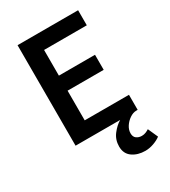

<svg xmlns="http://www.w3.org/2000/svg" viewBox="-210 -757 959 1082"><g transform="rotate(-30 269.0 -216.0)"><path d="M410 222Q361 222 327 198Q293 174 293 127Q293 83 318.5 50Q344 17 373 0H83V-654H477V-556H199V-389H434V-291H199V-98H487V0H478Q457 0 435.5 14.5Q414 29 400 50.5Q386 72 386 95Q386 118 400.5 128.5Q415 139 435 139Q449 139 461 134Q473 129 482 123L511 188Q493 202 465 212Q437 222 410 222Z"/></g></svg>

Font: Source Sans 3 ExtraLight SemiBold
Style: Regular
Weight: 600
Version: Version 3.052;hotconv 1.1.0;makeotfexe 2.6.0